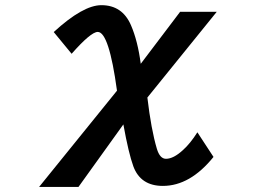

<svg xmlns="http://www.w3.org/2000/svg" viewBox="-20 -611 1040 750"><path d="M683.6 -564.9H826.7L555.7 -230Q570.3 -105.5 592.8 -29.8Q604.5 9.3 628.4 9.3Q657.7 9.3 694.8 -24.9Q723.6 -50.8 751 -94.2L814 2Q722.7 115.2 616.2 115.2Q529.3 115.2 501 39.1Q482.4 -11.7 461.9 -125L286.6 119.1H132.8L437 -256.8Q405.8 -486.3 361.8 -486.3Q335 -486.3 259.8 -400.9L189.9 -485.8Q304.2 -590.8 376 -590.8Q458 -590.8 491.7 -512.2Q518.1 -451.2 529.8 -361.8Z"/></svg>

Font: FORM UDPGothic
Style: Bold
Weight: 700
Foundry: Pronama LLC
Version: Version 1.051